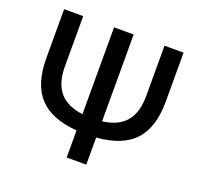

<svg xmlns="http://www.w3.org/2000/svg" viewBox="-126 -871 1056 1012"><g transform="rotate(20 402.0 -365.0)"><path d="M457 -243Q545 -254 587.5 -304.5Q630 -355 630 -448V-730H737V-455Q737 -311 669 -237Q601 -163 457 -152V0H347V-152Q203 -163 135 -237Q67 -311 67 -455V-730H174V-448Q174 -355 216.5 -304.5Q259 -254 347 -243V-730H457Z"/></g></svg>

Font: M PLUS 1p Medium
Style: Regular
Weight: 500
Version: Version 1.062